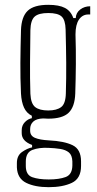

<svg xmlns="http://www.w3.org/2000/svg" viewBox="-20 -626 404 796"><path d="M182 150Q125 150 88.5 132Q52 114 50 68V50Q50 19 71.5 4Q93 -11 113 -15V-25Q70 -41 70 -74V-86Q70 -106 83 -119.5Q96 -133 112 -136V-146Q90 -157 79.5 -180Q69 -203 67 -238Q64 -303 64.5 -365Q65 -427 67 -501Q69 -557 95 -581.5Q121 -606 180 -606Q225 -606 249.5 -593Q274 -580 284 -551H294Q295 -573 312.5 -586.5Q330 -600 354 -600V-566H346Q322 -566 307.5 -545Q293 -524 293 -483Q295 -422 294.5 -359.5Q294 -297 292 -238Q290 -183 264.5 -158.5Q239 -134 180 -134Q174 -134 169 -134.5Q164 -135 159 -135Q131 -134 118 -122Q105 -110 105 -91V-84Q105 -63 125 -54.5Q145 -46 183 -44Q246 -41 281 -24Q316 -7 316 43V62Q316 114 278 132Q240 150 182 150ZM180 -168Q215 -168 233.5 -182Q252 -196 253 -239Q255 -303 254.5 -365.5Q254 -428 252 -504Q251 -543 235.5 -557.5Q220 -572 180 -572Q140 -572 123.5 -557Q107 -542 106 -501Q105 -427 104.5 -364.5Q104 -302 106 -237Q108 -196 126 -182Q144 -168 180 -168ZM182 118Q225 118 252 108Q279 98 280 61V43Q279 17 265.5 6Q252 -5 230 -8.5Q208 -12 181 -13Q142 -15 114.5 -4.5Q87 6 87 44V62Q87 99 113.5 108.5Q140 118 182 118Z"/></svg>

Font: Big Shoulders Text Thin
Style: Regular
Weight: 100
Designer: Patric King
Foundry: XO Type Co
Version: Version 1.000; ttfautohint (v1.8.2)